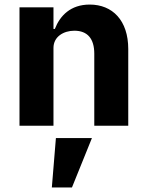

<svg xmlns="http://www.w3.org/2000/svg" viewBox="-20 -548 640 837"><path d="M213.1 0V-339.1C213.1 -388.8 258.2 -414.1 304 -414.1C361.9 -414.1 391 -378.9 391 -313.9V0H539.1V-334.2C539.1 -459.2 470.2 -528.1 371.1 -528.1C288 -528.1 241.8 -480.1 219.1 -421.9H213.1V-516H65V0ZM206 269.2H293.7L380.7 54H223.7Z"/></svg>

Font: Margiela Mono Bold
Style: Regular
Weight: 700
Designer: Mike Abbink, Paul van der Laan, Pieter van Rosmalen
Foundry: Bold Monday
Version: Version 2.003 2021